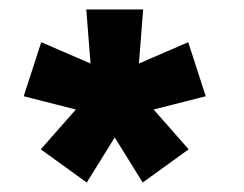

<svg xmlns="http://www.w3.org/2000/svg" viewBox="-20 -740 514 405"><path d="M222 -450 281 -355 378 -425 304 -509 414 -537 377 -651 273 -606 282 -720H162L171 -606L67 -651L30 -537L140 -509L66 -425L163 -355Z"/></svg>

Font: Manrope ExtraBold
Style: Regular
Weight: 800
Designer: Mikhail Sharanda
Foundry: Mikhail Sharanda
Version: Version 4.505